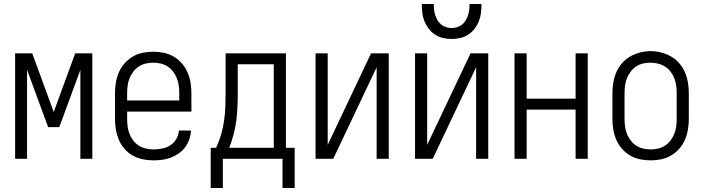

<svg xmlns="http://www.w3.org/2000/svg" viewBox="-20 -798 3540 965"><path d="M56 0V-530H142L250 -235L358 -530H444V0H384V-447L278 -159H222L116 -447V0Z M751 8Q724 8 697.5 2.5Q671 -3 647.5 -16Q624 -29 606 -49.5Q588 -70 577.5 -95Q567 -120 562.5 -146.5Q558 -173 558 -200V-330Q558 -357 562.5 -383.5Q567 -410 577.5 -434.5Q588 -459 606 -479.5Q624 -500 647 -513.5Q670 -527 696.5 -532.5Q723 -538 750 -538Q777 -538 803.5 -532.5Q830 -527 853 -513.5Q876 -500 894 -479.5Q912 -459 922.5 -434.5Q933 -410 937.5 -383.5Q942 -357 942 -330V-237H619V-200Q619 -181 621.5 -162Q624 -143 631 -125Q638 -107 650 -91.5Q662 -76 678 -66Q694 -56 713 -51.5Q732 -47 751 -47Q773 -47 795.5 -51.5Q818 -56 836.5 -68Q855 -80 866.5 -100Q878 -120 879 -142H940Q939 -120 931.5 -98Q924 -76 910.5 -58Q897 -40 878.5 -27Q860 -14 839 -6Q818 2 796 5Q774 8 751 8ZM881 -293V-330Q881 -349 878.5 -368Q876 -387 869 -404.5Q862 -422 850.5 -437.5Q839 -453 823 -463.5Q807 -474 788 -478.5Q769 -483 750 -483Q731 -483 712 -478.5Q693 -474 677 -463.5Q661 -453 649.5 -437.5Q638 -422 631 -404.5Q624 -387 621.5 -368Q619 -349 619 -330V-293Z M1039 147V-55H1066Q1081 -87 1091 -121Q1101 -155 1106 -190Q1111 -225 1112.5 -260.5Q1114 -296 1114 -331V-530H1417V-55H1461V147H1400V0H1100V147ZM1356 -55V-475H1175V-331Q1175 -296 1173.5 -261Q1172 -226 1167.5 -191Q1163 -156 1154 -122Q1145 -88 1132 -55Z M1566 0V-530H1627V-70L1845 -530H1934V0H1873V-460L1655 0Z M2066 0V-530H2127V-70L2345 -530H2434V0H2373V-460L2155 0ZM2250 -602Q2228 -602 2206.5 -607Q2185 -612 2166.5 -624Q2148 -636 2134.5 -654Q2121 -672 2113 -692Q2105 -712 2102.5 -734Q2100 -756 2100 -778H2160Q2160 -764 2161.5 -750Q2163 -736 2167.5 -722Q2172 -708 2179 -696Q2186 -684 2197 -675Q2208 -666 2222 -661.5Q2236 -657 2250 -657Q2264 -657 2278 -661.5Q2292 -666 2303 -675Q2314 -684 2321 -696Q2328 -708 2332.5 -722Q2337 -736 2338.5 -750Q2340 -764 2340 -778H2400Q2400 -756 2397.5 -734Q2395 -712 2387 -692Q2379 -672 2365.5 -654Q2352 -636 2333.5 -624Q2315 -612 2293.5 -607Q2272 -602 2250 -602Z M2566 0V-530H2627V-302H2873V-530H2934V0H2873V-247H2627V0Z M3250 8Q3223 8 3196.5 2.5Q3170 -3 3147 -16.5Q3124 -30 3106 -50.5Q3088 -71 3077.5 -95.5Q3067 -120 3062.5 -146.5Q3058 -173 3058 -200V-330Q3058 -357 3062.5 -383.5Q3067 -410 3077.5 -434.5Q3088 -459 3106 -480Q3124 -501 3147 -514Q3170 -527 3196.5 -534Q3223 -541 3250 -541Q3277 -541 3303.5 -534Q3330 -527 3353 -514Q3376 -501 3394 -480Q3412 -459 3422.5 -434.5Q3433 -410 3437.5 -383.5Q3442 -357 3442 -330V-200Q3442 -173 3437.5 -146.5Q3433 -120 3422.5 -95.5Q3412 -71 3394 -50.5Q3376 -30 3353 -16.5Q3330 -3 3303.5 2.5Q3277 8 3250 8ZM3250 -47Q3269 -47 3288 -51.5Q3307 -56 3323 -66.5Q3339 -77 3350.5 -92.5Q3362 -108 3369 -125.5Q3376 -143 3378.5 -162Q3381 -181 3381 -200V-330Q3381 -349 3378.5 -368Q3376 -387 3369 -405Q3362 -423 3350 -438.5Q3338 -454 3321.5 -464Q3305 -474 3286 -478.5Q3267 -483 3248 -483Q3229 -483 3210.5 -478.5Q3192 -474 3176.5 -463.5Q3161 -453 3149.5 -437.5Q3138 -422 3131 -404.5Q3124 -387 3121.5 -368Q3119 -349 3119 -330V-200Q3119 -181 3121.5 -162Q3124 -143 3131 -125.5Q3138 -108 3149.5 -92.5Q3161 -77 3177 -66.5Q3193 -56 3212 -51.5Q3231 -47 3250 -47Z"/></svg>

Font: Iosevka Term Light
Style: Regular
Weight: 300
Monospace: yes
Designer: Belleve Invis
Foundry: Belleve Invis
Version: Version 9.0.1; ttfautohint (v1.8.3)